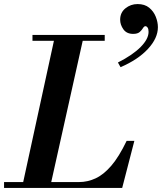

<svg xmlns="http://www.w3.org/2000/svg" viewBox="-47 -926 798 946"><path d="M61 0 225 -754H367L199 0ZM-27 0V-29H343Q384 -29 423.5 -47Q463 -65 501 -109Q539 -153 577 -232H615L555 0ZM113 -725V-754H469V-725ZM547 -595 534 -618Q607 -655 646 -694.5Q685 -734 685 -769Q685 -784 680 -790.5Q675 -797 670 -797Q663 -797 657.5 -787.5Q652 -778 641.5 -768.5Q631 -759 609 -759Q577 -759 561 -781.5Q545 -804 545 -829Q545 -864 571 -885Q597 -906 631 -906Q666 -906 688 -888Q710 -870 720.5 -843.5Q731 -817 731 -792Q731 -738 682 -685Q633 -632 547 -595Z"/></svg>

Font: Libre Bodoni SemiBold
Style: Italic
Weight: 600
Italic angle: -13°
Version: Version 2.003